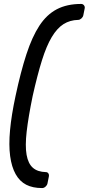

<svg xmlns="http://www.w3.org/2000/svg" viewBox="-20 -796 451 975"><path d="M194 159Q146 159 113 142Q80 125 59.5 88.5Q39 52 31.5 -3.5Q24 -59 31 -135Q38 -211 59 -309Q85 -431 114 -520Q143 -609 180 -665.5Q217 -722 268.5 -749Q320 -776 392 -776Q401 -776 406.5 -769Q412 -762 410 -753L403 -718Q401 -709 393 -702Q385 -695 377 -695Q335 -694 302.5 -673.5Q270 -653 243 -608Q216 -563 193 -489.5Q170 -416 146 -309Q124 -202 115.5 -128.5Q107 -55 115 -10Q123 35 147 56Q171 77 213 78Q221 78 225.5 84.5Q230 91 228 101L221 136Q219 145 211 152Q203 159 194 159Z"/></svg>

Font: Rubik
Style: Italic
Weight: 400
Italic angle: -12°
Designer: Hubert and Fischer
Foundry: Hubert and Fischer
Version: Version 2.300;gftools[0.9.30]